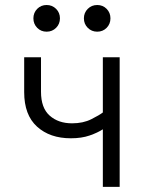

<svg xmlns="http://www.w3.org/2000/svg" viewBox="-20 -732 564 752"><path d="M257.3 -190.4Q175.3 -190.4 125 -236.1Q74.7 -281.7 74.7 -371.1V-507.8H140.6V-372.6Q140.6 -309.1 174.6 -279.1Q208.5 -249 262.2 -249Q305.7 -249 337.6 -265.1Q369.6 -281.2 382.8 -291.5V-507.8H448.7V0H382.8V-225.6Q362.8 -212.4 331.3 -201.4Q299.8 -190.4 257.3 -190.4ZM308.6 -660.2Q308.6 -682.1 323.7 -697.3Q338.9 -712.4 360.8 -712.4Q382.8 -712.4 397.7 -697.3Q412.6 -682.1 412.6 -660.2Q412.6 -638.2 397.7 -623Q382.8 -607.9 360.8 -607.9Q338.9 -607.9 323.7 -623Q308.6 -638.2 308.6 -660.2ZM110.8 -660.2Q110.8 -682.1 125.7 -697.3Q140.6 -712.4 162.6 -712.4Q184.6 -712.4 199.7 -697.3Q214.8 -682.1 214.8 -660.2Q214.8 -638.2 199.7 -623Q184.6 -607.9 162.6 -607.9Q140.6 -607.9 125.7 -623Q110.8 -638.2 110.8 -660.2Z"/></svg>

Font: Giphurs Light
Style: Regular
Weight: 300
Version: Version 0.920; ttfautohint (v1.8.4.7-5d5b)